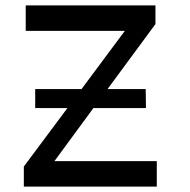

<svg xmlns="http://www.w3.org/2000/svg" viewBox="-20 -689 703 709"><path d="M68 0H559V-94H181L325 -290H519L518 -360H377L554 -600V-669H75V-575H441L281 -360H110V-290H229L68 -74Z"/></svg>

Font: KpMath
Style: SansBold
Weight: 700
Version: Version 0.66